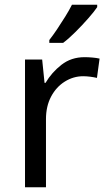

<svg xmlns="http://www.w3.org/2000/svg" viewBox="-20 -786 453 806"><path d="M335 -546Q350 -546 367.5 -544.5Q385 -543 398 -540L387 -459Q374 -462 358.5 -464Q343 -466 329 -466Q288 -466 252 -443.5Q216 -421 194.5 -380.5Q173 -340 173 -286V0H85V-536H157L167 -438H171Q197 -482 238 -514Q279 -546 335 -546ZM388 -756Q376 -738 351 -709.5Q326 -681 297.5 -652.5Q269 -624 245 -606H187V-618Q202 -637 219.5 -663Q237 -689 254 -716.5Q271 -744 282 -766H388Z"/></svg>

Font: Noto Sans Linear A
Style: Regular
Weight: 400
Designer: Monotype Design Team
Foundry: Monotype Imaging Inc.
Version: Version 2.002; ttfautohint (v1.8.4.7-5d5b)